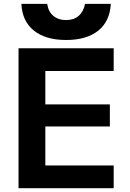

<svg xmlns="http://www.w3.org/2000/svg" viewBox="-20 -982 676 1002"><path d="M76.7 0V-730H573.3V-611.4H216.6V-437.3H553.3V-322H216.6V-118.6H573.3V0ZM325 -773.3Q218 -773.3 156.9 -822.3Q95.7 -871.3 91.7 -961.7H226.3Q232.3 -921.3 258.3 -899.3Q284.3 -877.3 325 -877.3Q365 -877.3 390.5 -899.3Q416 -921.3 423.7 -961.7H558.3Q553.6 -871.3 493 -822.3Q432.3 -773.3 325 -773.3Z"/></svg>

Font: M PLUS 2 Thin
Style: Regular
Weight: 100
Designer: Coji Morishita
Foundry: UNDERFOREST DESIGN
Version: Version 1.001